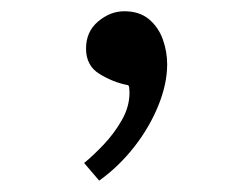

<svg xmlns="http://www.w3.org/2000/svg" viewBox="-20 -541 441 341"><path d="M276.9 -426.8Q276.9 -392.1 261.2 -353.5Q245.6 -314.9 218.3 -280Q190.9 -245.1 156.2 -220.2L129.4 -251.5Q145.5 -264.6 164.3 -284.4Q183.1 -304.2 196.5 -327.9Q210 -351.6 210 -376.5Q210 -380.4 209.5 -385.3Q209 -390.1 205.6 -390.1Q180.7 -395 156.7 -409.7Q132.8 -424.3 132.8 -454.6Q132.8 -484.9 154.3 -502.9Q175.8 -521 200.7 -521Q228 -521 244.9 -506.6Q261.7 -492.2 269.3 -470.7Q276.9 -449.2 276.9 -426.8Z"/></svg>

Font: Scheherazade New Medium
Style: Regular
Weight: 500
Designer: SIL International
Foundry: SIL International
Version: Version 4.000